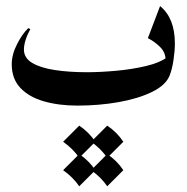

<svg xmlns="http://www.w3.org/2000/svg" viewBox="-20 -348 628 646"><path d="M82 -250Q71.3 -230.5 65.9 -212.9Q60.5 -195.3 60.5 -181.2Q60.5 -152.8 88.6 -136.2Q116.7 -119.6 164.8 -112.3Q212.9 -105 272 -105Q317.4 -105 370.8 -109.9Q424.3 -114.7 470.7 -125.7Q517.1 -136.7 541.5 -154.8L537.1 -146.5Q537.1 -170.9 519.5 -189Q502 -207 477.5 -219.7L518.6 -327.6Q568.4 -287.1 568.4 -201.7Q568.4 -176.8 563.7 -145.8Q559.1 -114.7 550.8 -94.2Q538.1 -61.5 491.7 -38.8Q445.3 -16.1 379.2 -4.4Q313 7.3 240.7 7.3Q177.7 7.3 127.7 -7.1Q77.6 -21.5 48.6 -52.2Q19.5 -83 19.5 -131.8Q19.5 -164.6 37.4 -199.5Q55.2 -234.4 75.2 -253.4ZM246.6 74.7Q279.8 97.2 300.8 128.9L246.6 183.1Q226.1 152.8 192.4 128.9ZM340.8 74.7Q374 97.2 395 128.9L340.8 183.1Q320.3 152.8 286.6 128.9ZM246.6 170.4Q279.8 192.9 300.8 224.6L246.6 278.8Q226.1 248.5 192.4 224.6ZM340.8 170.4Q374 192.9 395 224.6L340.8 278.8Q320.3 248.5 286.6 224.6Z"/></svg>

Font: Lateef SemiBold
Style: Regular
Weight: 600
Designer: SIL International
Foundry: SIL International
Version: Version 4.200